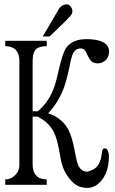

<svg xmlns="http://www.w3.org/2000/svg" viewBox="-20 -870 540 905"><path d="M4.9 -24.4V1H200.2V-24.4Q167 -24.4 150.4 -43Q133.8 -60.5 133.8 -93.8V-320.3H156.2Q209 -295.9 234.4 -246.1Q249 -216.8 260.7 -151.4Q266.6 -116.2 270.5 -100.6Q278.3 -73.2 289.1 -54.7Q314.5 -11.7 342.8 3.9Q362.3 15.6 391.6 15.6Q431.6 15.6 460.9 -22.5Q495.1 -66.4 493.2 -141.6Q488.3 -170.9 474.6 -170.9Q461.9 -171.9 460.9 -152.3Q456.1 -103.5 433.6 -81.1Q419.9 -68.4 391.6 -60.5Q363.3 -61.5 349.6 -88.9Q341.8 -105.5 333 -154.3Q320.3 -224.6 302.7 -257.8Q272.5 -314.5 207 -335.9Q253.9 -385.7 279.3 -451.2Q293.9 -489.3 307.6 -555.7Q316.4 -602.5 324.2 -618.2Q335.9 -641.6 360.4 -641.6Q372.1 -641.6 379.9 -632.8Q384.8 -627 391.6 -611.3Q401.4 -591.8 408.2 -584Q419.9 -571.3 439.5 -571.3Q463.9 -571.3 479.5 -587.9Q494.1 -603.5 494.1 -627Q494.1 -656.2 465.8 -670.9Q439.5 -685.5 387.7 -685.5Q321.3 -685.5 292 -644.5Q274.4 -618.2 257.8 -543.9Q243.2 -475.6 228.5 -441.4Q204.1 -383.8 158.2 -345.7H133.8V-582Q133.8 -623 150.4 -638.7Q165 -652.3 200.2 -652.3V-677.7H4.9V-652.3Q33.2 -652.3 49.8 -638.7Q71.3 -621.1 71.3 -582V-93.8Q71.3 -62.5 49.8 -43Q31.2 -24.4 4.9 -24.4ZM181.6 -698.2H213.9L296.9 -778.3V-779.3Q315.4 -796.9 319.3 -806.6Q325.2 -821.3 313.5 -838.9Q301.8 -854.5 282.2 -847.7Q261.7 -840.8 251 -816.4Z"/></svg>

Font: BatangChe
Style: Regular
Weight: 400
Monospace: yes
Version: Version 2.21